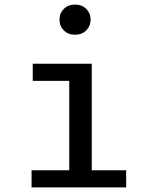

<svg xmlns="http://www.w3.org/2000/svg" viewBox="-20 -819 655 839"><path d="M375.9 -733.8Q375.9 -705.1 356.9 -686.2Q337.9 -667.2 307.7 -667.2Q277.9 -667.2 259 -686.2Q240 -705.1 240 -733.8Q240 -761.5 259 -780.3Q277.9 -799 307.7 -799Q337.9 -799 356.9 -780.3Q375.9 -761.5 375.9 -733.8ZM123.1 -540.5H381V-74.9H531.3V0H117.9V-74.9H282.6V-465.6H123.1Z"/></svg>

Font: Fira Code Fixed Retina
Style: Regular
Weight: 450
Monospace: yes
Designer: Carrois Corporate, Edenspiekermann AG, Nikita Prokopov
Foundry: Carrois Corporate, Edenspiekermann AG, Nikita Prokopov
Version: Version 5.002